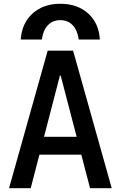

<svg xmlns="http://www.w3.org/2000/svg" viewBox="-20 -999 640 1019"><path d="M300 -979Q391 -979 448 -927.5Q505 -876 510 -789H398Q391 -839 365.5 -865.5Q340 -892 300 -892Q260 -892 234.5 -865.5Q209 -839 202 -789H90Q96 -876 153 -927.5Q210 -979 300 -979ZM28 0 233 -730H368L573 0H458L302 -598H298L143 0ZM142 -178V-273H459V-178Z"/></svg>

Font: M PLUS Code Latin Expanded Medium
Style: Regular
Weight: 500
Width: 7
Designer: Coji Morishita
Foundry: UNDERFOREST DESIGN
Version: Version 1.002; ttfautohint (v1.8.3)